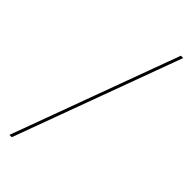

<svg xmlns="http://www.w3.org/2000/svg" viewBox="-248 -768 818 818"><g transform="rotate(45 161.0 -358.5)"><path d="M31 19H17Q87 -171 156 -358.5Q225 -546 295 -736H309Q239 -546 170 -358.5Q101 -171 31 19Z"/></g></svg>

Font: Josefin Slab Thin
Style: Regular
Weight: 100
Designer: Santiago Orozco
Foundry: Typemade
Version: Version 2.000